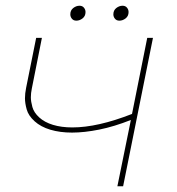

<svg xmlns="http://www.w3.org/2000/svg" viewBox="-20 -649 617 669"><path d="M246 -577Q236 -577 230.5 -583.8Q225 -590.5 225 -599Q225 -613 235.2 -621Q245.5 -629 257 -629Q267 -629 272.5 -622.2Q278 -615.5 278 -607Q278 -593 267.8 -585Q257.5 -577 246 -577ZM396 -577Q386 -577 380.5 -583.8Q375 -590.5 375 -599Q375 -613 385.2 -621Q395.5 -629 407 -629Q417 -629 422.5 -622.2Q428 -615.5 428 -607Q428 -593 417.8 -585Q407.5 -577 396 -577ZM493 -517H513L409 0H389L436 -231Q378 -208 326 -197.5Q274 -187 231 -187Q189 -187 155.5 -197Q122 -207 100.5 -226.5Q79 -246 73 -267.8Q67 -289.5 67 -306.5Q67 -323.5 71 -343L106 -517H126L91 -341Q87.5 -324.5 87.5 -310Q87.5 -295.5 92.8 -276.2Q98 -257 116.5 -240Q135 -223 164.5 -214Q194 -205 232 -205Q320 -205 440 -252Z"/></svg>

Font: Argentum Sans Thin
Style: Italic
Weight: 100
Italic angle: -11°
Designer: Julieta Ulanovsky (font), Cristiano Sobral (main changes and remaster)
Foundry: Julieta Ulanovsky (font), Cristiano Sobral (main changes and remaster)
Version: Version 2.007;June 15, 2022;FontCreator 14.0.0.2814 64-bit; 